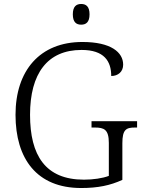

<svg xmlns="http://www.w3.org/2000/svg" viewBox="-20 -935 722 965"><path d="M388 -811C412 -811 430 -823 430 -863C430 -903 412 -915 388 -915C364 -915 346 -903 346 -863C346 -823 364 -811 388 -811ZM388 10C472 10 534 -3 595 -31V-215C595 -284 614 -294 658 -294H669V-326H440V-294H457C503 -294 527 -284 527 -217V-51C496 -39 448 -32 402 -32C208 -32 131 -154 131 -358C131 -565 218 -684 390 -684C504 -684 539 -627 539 -553C573 -553 599 -574 599 -610C599 -672 538 -724 394 -724C180 -724 58 -580 58 -358C58 -137 165 10 388 10Z"/></svg>

Font: Noto Serif Devanagari Light
Style: Regular
Weight: 300
Designer: Universal Thirst, Indian Type Foundry and the Monotype Design Team
Foundry: Monotype Imaging Inc.
Version: Version 2.004